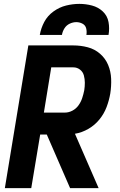

<svg xmlns="http://www.w3.org/2000/svg" viewBox="-20 -969 616 989"><path d="M5 0H141L187 -276H221L341 0H488L366 -280Q402 -286 435 -305Q468 -324 492 -353.5Q516 -383 529 -417.5Q542 -452 548 -487Q554 -525 552.5 -563Q551 -601 537 -634.5Q523 -668 495.5 -692Q468 -716 432 -725.5Q396 -735 358 -735H126ZM206 -389 244 -622H358Q377 -622 392 -610.5Q407 -599 412 -580.5Q417 -562 417 -542.5Q417 -523 414 -504Q410 -484 403.5 -464Q397 -444 384.5 -426.5Q372 -409 353 -399Q334 -389 314 -389ZM185 -789H299Q302 -807 312 -823Q322 -839 339 -847Q356 -855 373 -855Q373 -855 373 -855Q373 -855 373 -855Q373 -855 373 -855Q373 -855 373 -855Q390 -855 405 -847Q420 -839 424 -822.5Q428 -806 425 -789H539Q545 -823 539 -855.5Q533 -888 509.5 -910Q486 -932 454 -940.5Q422 -949 389 -949Q355 -949 320.5 -940.5Q286 -932 255.5 -910Q225 -888 208 -856Q191 -824 185 -789Z"/></svg>

Font: Iosevka Sparkle XBdObl
Style: Regular
Weight: 800
Italic angle: -9°
Designer: Belleve Invis
Foundry: Belleve Invis
Version: Version 4.5.0; ttfautohint (v1.8.3)